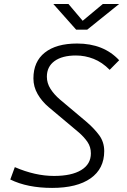

<svg xmlns="http://www.w3.org/2000/svg" viewBox="-20 -918 626 948"><path d="M237.3 9.8Q115.2 9.8 30.8 -31.7L53.2 -92.8Q153.8 -49.3 246.6 -49.3Q333.5 -49.3 381.1 -78.4Q428.7 -107.4 428.7 -160.6Q428.7 -192.4 412.1 -216.8Q395.5 -241.2 369.6 -263.7L220.7 -388.7Q186.5 -417.5 165.8 -453.6Q145 -489.7 145 -530.8Q145 -613.8 201.4 -658.4Q257.8 -703.1 360.8 -703.1Q491.7 -703.1 568.4 -620.6L521.5 -573.2Q484.4 -610.8 442.1 -627.4Q399.9 -644 355 -644Q287.1 -644 249.3 -616.5Q211.4 -588.9 211.4 -539.1Q211.4 -507.3 229.5 -479Q247.6 -450.7 276.4 -426.3L405.3 -317.9Q445.3 -283.7 470 -250Q494.6 -216.3 494.6 -171.9Q494.6 -85 427.5 -37.6Q360.4 9.8 237.3 9.8ZM356 -771.5 243.2 -898.4H317.9L388.2 -815.4L487.8 -898.4H568.4L410.6 -771.5Z"/></svg>

Font: Cascadia Code Light
Style: Italic
Weight: 300
Italic angle: -10°
Monospace: yes
Designer: Aaron Bell
Foundry: Saja Typeworks
Version: Version 2404.023; ttfautohint (v1.8.4)